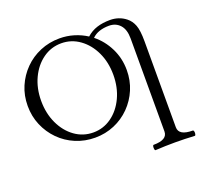

<svg xmlns="http://www.w3.org/2000/svg" viewBox="-148 -853 1338 1253"><g transform="rotate(-20 521.0 -226.0)"><path d="M385 13Q313 13 250 -13.5Q187 -40 140 -87.5Q93 -135 66.5 -197.5Q40 -260 40 -332Q40 -404 66.5 -466Q93 -528 140 -575.5Q187 -623 250 -649.5Q313 -676 385 -676Q437 -676 484.5 -661.5Q532 -647 572 -621Q604 -650 644.5 -663Q685 -676 736 -676Q766 -676 793.5 -667Q821 -658 845 -639Q873 -617 887 -580.5Q901 -544 901 -468V129Q901 187 998 187Q1003 187 1005 196Q1007 205 1005 214.5Q1003 224 998 224Q964 222 929.5 221Q895 220 862 220Q828 220 794 221Q760 222 726 224Q721 224 719.5 214.5Q718 205 719.5 196Q721 187 726 187Q822 187 822 129V-517Q822 -579 793 -611Q764 -643 717 -643Q680 -643 650 -633Q620 -623 599 -602Q658 -555 693 -484.5Q728 -414 728 -332Q728 -260 701.5 -197.5Q675 -135 628 -87.5Q581 -40 518.5 -13.5Q456 13 385 13ZM385 -23Q455 -23 512 -64Q569 -105 602 -175.5Q635 -246 635 -333Q635 -420 602 -490Q569 -560 512 -601Q455 -642 385 -642Q314 -642 257 -601Q200 -560 167 -490Q134 -420 134 -333Q134 -246 167 -175.5Q200 -105 257 -64Q314 -23 385 -23Z"/></g></svg>

Font: Junicode SmExp
Style: Regular
Weight: 400
Width: 6
Designer: Peter S. Baker
Version: Version 2.205; ttfautohint (v1.8.4)